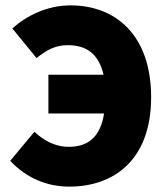

<svg xmlns="http://www.w3.org/2000/svg" viewBox="-20 -682 626 714"><path d="M238 12C402 12 542 -86 542 -320C542 -554 408 -662 242 -662C154 -662 76 -622 26 -576L116 -466C153 -496 186 -514 232 -514C301 -514 347 -482 365 -404H160V-260H367C353 -170 305 -136 236 -136C182 -136 140 -162 108 -192L18 -84C78 -20 154 12 238 12Z"/></svg>

Font: Source Sans Pro Black
Style: Regular
Weight: 900
Designer: Paul D. Hunt
Foundry: Adobe Systems Incorporated
Version: Version 3.006;hotconv 1.0.111;makeotfexe 2.5.65597